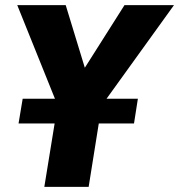

<svg xmlns="http://www.w3.org/2000/svg" viewBox="-20 -725 695 745"><path d="M152 0 211 -363 227 -258 47 -705H235L315 -443H297L463 -705H655L333 -258L382 -363L324 0ZM52 -246 68 -342H515L500 -246Z"/></svg>

Font: Nunito Sans 10pt Condensed Black
Style: Italic
Weight: 900
Width: 3
Italic angle: -9°
Designer: Vernon Adams
Foundry: Vernon Adams
Version: Version 3.101;gftools[0.9.27]